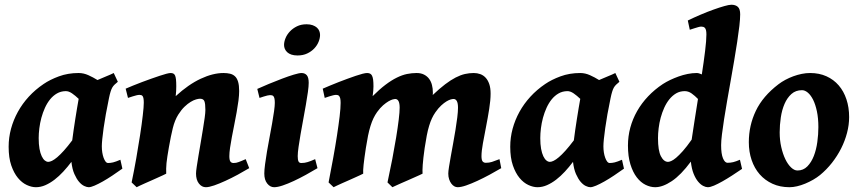

<svg xmlns="http://www.w3.org/2000/svg" viewBox="-20 -762 3583 802"><path d="M281.7 -175.8Q284.2 -195.8 287.6 -219.2Q291 -242.7 294.7 -266.1Q298.3 -289.6 302 -311Q305.7 -332.5 308.6 -349.1Q294.9 -362.3 280.8 -372.1Q266.6 -381.8 253.9 -381.3Q233.9 -380.9 217.8 -371.6Q201.7 -362.3 189.2 -346.9Q176.8 -331.5 167.7 -311.5Q158.7 -291.5 152.8 -269.8Q147 -248 144.3 -226.1Q141.6 -204.1 141.6 -185.1Q141.6 -159.2 145 -140.4Q148.4 -121.6 154.3 -109.4Q160.2 -97.2 167.2 -91.6Q174.3 -85.9 181.6 -85.9Q188 -85.9 197.3 -90.3Q206.5 -94.7 219 -105.2Q231.4 -115.7 247.1 -133.1Q262.7 -150.4 281.7 -175.8ZM491.2 -57.6Q470.7 -43 449.5 -28.8Q428.2 -14.6 409.2 -3.9Q390.1 6.8 374.8 13.4Q359.4 20 350.6 20Q342.8 20 331.8 14.9Q320.8 9.8 310.3 -2.4Q299.8 -14.6 290.8 -34.9Q281.7 -55.2 278.3 -85.9Q262.2 -64.5 244.4 -45.2Q226.6 -25.9 207.8 -11.5Q189 2.9 169.4 11.5Q149.9 20 129.9 20Q111.8 20 91.8 10.7Q71.8 1.5 54.9 -18.8Q38.1 -39.1 27.1 -71Q16.1 -103 16.1 -148.9Q16.1 -187.5 26.1 -224.4Q36.1 -261.2 54.7 -294.9Q73.2 -328.6 100.3 -358.2Q127.4 -387.7 162.1 -411.1Q188.5 -429.2 226.1 -443.1Q263.7 -457 308.6 -457Q329.1 -457 349.1 -448Q369.1 -439 387.2 -427.7Q405.8 -436 423.6 -443.1Q441.4 -450.2 455.1 -457L472.2 -420.4Q463.9 -413.6 458.3 -408.2Q452.6 -402.8 448.7 -395.8Q444.8 -388.7 441.7 -378.4Q438.5 -368.2 435.1 -351.6Q427.7 -316.4 422.1 -284.9Q416.5 -253.4 412.8 -227.1Q409.2 -200.7 407.2 -181.2Q405.3 -161.6 405.3 -150.9Q405.3 -137.7 407.2 -125.2Q409.2 -112.8 412.8 -102.8Q416.5 -92.8 421.1 -86.9Q425.8 -81.1 431.6 -81.1Q441.4 -81.1 452.4 -83.7Q463.4 -86.4 482.9 -94.7Z M1021 -59.6Q999 -46.4 972.9 -32.2Q946.8 -18.1 921.6 -6.6Q896.5 4.9 874.8 12.5Q853 20 839.8 20Q822.8 20 810.8 4.6Q798.8 -10.7 798.8 -37.1Q798.8 -45.9 801.8 -65.9Q804.7 -85.9 809.1 -111.8Q813.5 -137.7 818.4 -166.5Q823.2 -195.3 827.6 -221.9Q832 -248.5 835 -270Q837.9 -291.5 837.9 -302.7Q837.9 -329.1 833.7 -339.4Q829.6 -349.6 815.4 -349.6Q809.1 -349.6 798.8 -346.7Q788.6 -343.8 776.4 -336.4Q764.2 -329.1 750.7 -316.2Q737.3 -303.2 724.6 -283.2Q710 -259.8 701.9 -227.1Q693.8 -194.3 685.5 -147Q681.6 -125 679.2 -109.1Q676.8 -93.3 675.5 -80.8Q674.3 -68.4 674.1 -57.9Q673.8 -47.4 674.3 -36.6Q669.9 -34.2 660.4 -29.8Q650.9 -25.4 638.4 -19.8Q626 -14.2 612.3 -8.1Q598.6 -2 586.2 3.4Q573.7 8.8 564.2 13.4Q554.7 18.1 550.8 20L529.8 0Q540 -48.8 549.1 -100.3Q558.1 -151.9 565.2 -198Q572.3 -244.1 576.4 -280Q580.6 -315.9 580.6 -333Q580.6 -344.2 579.3 -350.8Q578.1 -357.4 575.7 -360.6Q573.2 -363.8 569.8 -364.7Q566.4 -365.7 562 -365.7Q557.6 -365.7 549.8 -363.8Q542 -361.8 534.2 -359.4Q525.4 -356.4 514.6 -353L504.9 -391.6Q518.6 -397.5 536.4 -404.8Q554.2 -412.1 573.2 -419.2Q592.3 -426.3 611.3 -433.1Q630.4 -439.9 646.7 -445.3Q663.1 -450.7 675 -453.9Q687 -457 692.4 -457Q699.2 -457 703.9 -454.8Q708.5 -452.6 711.2 -446.8Q713.9 -440.9 715.1 -430.2Q716.3 -419.4 716.3 -401.9Q716.3 -391.6 715.8 -382.1Q715.3 -372.6 713.9 -360.4Q767.1 -409.2 818.4 -433.1Q869.6 -457 913.6 -457Q928.7 -457 940.9 -454.1Q953.1 -451.2 961.7 -443.1Q970.2 -435.1 974.6 -420.2Q979 -405.3 979 -381.8Q979 -364.7 976.1 -341.8Q973.1 -318.8 968.5 -293.2Q963.9 -267.6 958.5 -240.7Q953.1 -213.9 948.5 -189.5Q943.8 -165 940.9 -144.3Q938 -123.5 938 -109.9Q938 -93.3 942.4 -87.2Q946.8 -81.1 955.6 -81.1Q961.4 -81.1 966.3 -82Q971.2 -83 976.6 -85Q981.9 -86.9 989 -89.8Q996.1 -92.8 1006.3 -97.2Z M1306.2 -59.6Q1283.2 -45.9 1257.6 -31.7Q1231.9 -17.6 1207.3 -6.1Q1182.6 5.4 1161.1 12.7Q1139.6 20 1125 20Q1108.4 20 1096.2 4.6Q1084 -10.7 1084 -37.1Q1084 -51.8 1087.2 -75.9Q1090.3 -100.1 1095.2 -128.9Q1100.1 -157.7 1106 -188.5Q1111.8 -219.2 1116.7 -247.1Q1121.6 -274.9 1124.8 -297.6Q1127.9 -320.3 1127.9 -332Q1127.9 -343.3 1126.5 -349.9Q1125 -356.4 1122.6 -359.6Q1120.1 -362.8 1116.2 -363.8Q1112.3 -364.7 1107.9 -364.7Q1104 -364.7 1096.7 -363Q1089.4 -361.3 1082 -358.9Q1073.2 -356.4 1064 -353L1054.7 -390.6Q1075.2 -399.9 1102.8 -411.4Q1130.4 -422.9 1157.5 -433.1Q1184.6 -443.4 1207 -450.2Q1229.5 -457 1239.7 -457Q1253.4 -457 1261.5 -447.8Q1269.5 -438.5 1269.5 -416Q1269.5 -401.9 1266.1 -377.4Q1262.7 -353 1257.6 -324Q1252.4 -294.9 1246.6 -262.9Q1240.7 -231 1235.6 -201.9Q1230.5 -172.9 1227.1 -148.4Q1223.6 -124 1223.6 -109.9Q1223.6 -94.7 1226.8 -87.9Q1230 -81.1 1238.3 -81.1Q1245.6 -81.1 1252 -82Q1258.3 -83 1264.9 -85Q1271.5 -86.9 1278.8 -89.8Q1286.1 -92.8 1296.4 -97.2ZM1316.9 -616.2Q1316.9 -602.5 1310.8 -587.4Q1304.7 -572.3 1292.7 -559.6Q1280.8 -546.9 1263.2 -538.6Q1245.6 -530.3 1222.7 -530.3Q1208 -530.3 1197.3 -533.9Q1186.5 -537.6 1179.7 -543.9Q1172.9 -550.3 1169.7 -558.1Q1166.5 -565.9 1166.5 -574.2Q1166.5 -587.4 1172.6 -602.5Q1178.7 -617.7 1190.9 -630.6Q1203.1 -643.6 1220.5 -652.1Q1237.8 -660.6 1260.7 -660.6Q1275.4 -660.6 1286.1 -656.7Q1296.9 -652.8 1303.7 -646.7Q1310.5 -640.6 1313.7 -632.6Q1316.9 -624.5 1316.9 -616.2Z M2073.7 -59.6Q2051.3 -46.4 2025.1 -32.2Q1999 -18.1 1974.1 -6.6Q1949.2 4.9 1927.5 12.5Q1905.8 20 1891.6 20Q1884.3 20 1877.4 16.1Q1870.6 12.2 1865 4.6Q1859.4 -2.9 1856 -13.4Q1852.5 -23.9 1852.5 -37.1Q1852.5 -45.9 1855.5 -64.9Q1858.4 -84 1863 -109.1Q1867.7 -134.3 1872.8 -163.1Q1877.9 -191.9 1882.6 -219.5Q1887.2 -247.1 1890.1 -271.5Q1893.1 -295.9 1893.1 -312Q1893.1 -331.1 1888.2 -339.8Q1883.3 -348.6 1874.5 -348.6Q1870.6 -348.6 1863 -346.7Q1855.5 -344.7 1845.2 -338.6Q1835 -332.5 1823 -321.5Q1811 -310.5 1798.8 -293Q1790.5 -281.2 1784.2 -267.6Q1777.8 -253.9 1772.5 -236.3Q1767.1 -218.8 1762.7 -196Q1758.3 -173.3 1753.9 -144Q1747.6 -99.6 1745.8 -73.7Q1744.1 -47.9 1745.1 -36.6Q1740.7 -34.2 1730.7 -29.8Q1720.7 -25.4 1708.3 -19.8Q1695.8 -14.2 1681.9 -8.1Q1668 -2 1655.5 3.4Q1643.1 8.8 1633.3 13.4Q1623.5 18.1 1619.1 20L1598.6 0Q1609.4 -49.8 1618.7 -98.1Q1627.9 -146.5 1634.8 -188.2Q1641.6 -230 1645.5 -262.2Q1649.4 -294.4 1649.4 -312.5Q1649.4 -348.6 1630.4 -348.6Q1627.4 -348.6 1620.4 -346.7Q1613.3 -344.7 1603 -338.9Q1592.8 -333 1580.3 -322.3Q1567.9 -311.5 1555.2 -293.9Q1546.9 -282.2 1540 -268.1Q1533.2 -253.9 1527.6 -235.8Q1522 -217.8 1517.3 -195.1Q1512.7 -172.4 1508.3 -144Q1501.5 -99.6 1498.8 -74Q1496.1 -48.3 1497.1 -36.6Q1492.7 -34.2 1483.2 -29.8Q1473.6 -25.4 1461.2 -19.8Q1448.7 -14.2 1435.1 -8.1Q1421.4 -2 1408.9 3.4Q1396.5 8.8 1387 13.4Q1377.4 18.1 1373.5 20L1352.5 0Q1362.8 -51.8 1371.8 -102.1Q1380.9 -152.3 1387.7 -196.5Q1394.5 -240.7 1398.7 -275.9Q1402.8 -311 1402.8 -332Q1402.8 -343.3 1401.4 -349.9Q1399.9 -356.4 1397.2 -360.1Q1394.5 -363.8 1391.1 -364.7Q1387.7 -365.7 1383.8 -365.7Q1378.9 -365.7 1371.1 -363.8Q1363.3 -361.8 1355.5 -359.4L1336.4 -353L1328.1 -391.6Q1341.8 -397.5 1359.1 -404.8Q1376.5 -412.1 1394.8 -419.2Q1413.1 -426.3 1431.6 -433.1Q1450.2 -439.9 1466.1 -445.3Q1481.9 -450.7 1494.4 -453.9Q1506.8 -457 1513.2 -457Q1520.5 -457 1525.6 -454.6Q1530.8 -452.1 1533.9 -446Q1537.1 -439.9 1538.6 -429Q1540 -418 1540 -400.9Q1540 -394 1539.1 -382.6Q1538.1 -371.1 1536.6 -360.4Q1565.4 -389.2 1590.3 -408Q1615.2 -426.8 1637.5 -437.7Q1659.7 -448.7 1679.9 -452.9Q1700.2 -457 1720.2 -457Q1738.3 -457 1751.2 -450.4Q1764.2 -443.8 1772.5 -432.6Q1780.8 -421.4 1784.4 -406.7Q1788.1 -392.1 1788.1 -376V-372.1Q1788.1 -369.1 1787.6 -365.2Q1815.9 -392.1 1839.4 -409.9Q1862.8 -427.7 1883.3 -438.2Q1903.8 -448.7 1922.1 -452.9Q1940.4 -457 1959 -457Q1973.1 -457 1986.1 -452.4Q1999 -447.8 2008.5 -437.5Q2018.1 -427.2 2023.7 -410.9Q2029.3 -394.5 2029.3 -371.1Q2029.3 -343.3 2023.4 -306.6Q2017.6 -270 2010.3 -232.9Q2002.9 -195.8 1997.1 -163.1Q1991.2 -130.4 1991.2 -109.9Q1991.2 -93.3 1996.1 -87.6Q2001 -82 2009.3 -82Q2023.4 -82 2034.9 -85.7Q2046.4 -89.4 2066.4 -97.2Z M2377 -175.8Q2379.4 -195.8 2382.8 -219.2Q2386.2 -242.7 2389.9 -266.1Q2393.6 -289.6 2397.2 -311Q2400.9 -332.5 2403.8 -349.1Q2390.1 -362.3 2376 -372.1Q2361.8 -381.8 2349.1 -381.3Q2329.1 -380.9 2313 -371.6Q2296.9 -362.3 2284.4 -346.9Q2272 -331.5 2262.9 -311.5Q2253.9 -291.5 2248 -269.8Q2242.2 -248 2239.5 -226.1Q2236.8 -204.1 2236.8 -185.1Q2236.8 -159.2 2240.2 -140.4Q2243.7 -121.6 2249.5 -109.4Q2255.4 -97.2 2262.5 -91.6Q2269.5 -85.9 2276.9 -85.9Q2283.2 -85.9 2292.5 -90.3Q2301.8 -94.7 2314.2 -105.2Q2326.7 -115.7 2342.3 -133.1Q2357.9 -150.4 2377 -175.8ZM2586.4 -57.6Q2565.9 -43 2544.7 -28.8Q2523.4 -14.6 2504.4 -3.9Q2485.4 6.8 2470 13.4Q2454.6 20 2445.8 20Q2438 20 2427 14.9Q2416 9.8 2405.5 -2.4Q2395 -14.6 2386 -34.9Q2377 -55.2 2373.5 -85.9Q2357.4 -64.5 2339.6 -45.2Q2321.8 -25.9 2303 -11.5Q2284.2 2.9 2264.6 11.5Q2245.1 20 2225.1 20Q2207 20 2187 10.7Q2167 1.5 2150.1 -18.8Q2133.3 -39.1 2122.3 -71Q2111.3 -103 2111.3 -148.9Q2111.3 -187.5 2121.3 -224.4Q2131.3 -261.2 2149.9 -294.9Q2168.5 -328.6 2195.6 -358.2Q2222.7 -387.7 2257.3 -411.1Q2283.7 -429.2 2321.3 -443.1Q2358.9 -457 2403.8 -457Q2424.3 -457 2444.3 -448Q2464.4 -439 2482.4 -427.7Q2501 -436 2518.8 -443.1Q2536.6 -450.2 2550.3 -457L2567.4 -420.4Q2559.1 -413.6 2553.5 -408.2Q2547.9 -402.8 2543.9 -395.8Q2540 -388.7 2536.9 -378.4Q2533.7 -368.2 2530.3 -351.6Q2522.9 -316.4 2517.3 -284.9Q2511.7 -253.4 2508.1 -227.1Q2504.4 -200.7 2502.4 -181.2Q2500.5 -161.6 2500.5 -150.9Q2500.5 -137.7 2502.4 -125.2Q2504.4 -112.8 2508.1 -102.8Q2511.7 -92.8 2516.4 -86.9Q2521 -81.1 2526.9 -81.1Q2536.6 -81.1 2547.6 -83.7Q2558.6 -86.4 2578.1 -94.7Z M2869.1 -178.7Q2874 -211.9 2880.9 -256.1Q2887.7 -300.3 2895.5 -348.6Q2882.8 -361.8 2869.1 -371.6Q2855.5 -381.3 2840.3 -381.3Q2820.3 -381.3 2804.4 -372.1Q2788.6 -362.8 2776.1 -347.4Q2763.7 -332 2754.6 -312Q2745.6 -292 2739.7 -270.3Q2733.9 -248.5 2731.2 -226.3Q2728.5 -204.1 2728.5 -185.1Q2728.5 -132.8 2740.7 -109.4Q2752.9 -85.9 2770.5 -85.9Q2775.4 -85.9 2783.7 -89.4Q2792 -92.8 2804.2 -103Q2816.4 -113.3 2832.5 -131.3Q2848.6 -149.4 2869.1 -178.7ZM3079.6 -56.6Q3059.1 -42.5 3037.8 -28.8Q3016.6 -15.1 2997.6 -4.4Q2978.5 6.3 2962.6 13.2Q2946.8 20 2936.5 20Q2928.2 20 2917.5 14.6Q2906.7 9.3 2896.2 -3.2Q2885.7 -15.6 2877.4 -36.1Q2869.1 -56.6 2865.7 -86.9Q2824.2 -30.8 2786.1 -5.4Q2748 20 2716.8 20Q2696.8 20 2676.5 10Q2656.2 0 2639.9 -21.2Q2623.5 -42.5 2613.3 -75.4Q2603 -108.4 2603 -153.8Q2603 -192.4 2612.8 -228.8Q2622.6 -265.1 2641.4 -298.1Q2660.2 -331.1 2687.3 -359.6Q2714.4 -388.2 2749 -411.1Q2762.7 -419.9 2779.5 -428Q2796.4 -436 2814.7 -442.6Q2833 -449.2 2852.5 -453.1Q2872.1 -457 2890.6 -457Q2895.5 -457 2900.6 -455.3Q2905.8 -453.6 2911.6 -451.2Q2919.9 -504.9 2925.3 -549.3Q2930.7 -593.8 2930.7 -618.2Q2930.7 -629.4 2929 -636Q2927.2 -642.6 2924.1 -645.8Q2920.9 -648.9 2917 -649.9Q2913.1 -650.9 2908.7 -650.9Q2904.3 -650.9 2896.5 -648.7Q2888.7 -646.5 2880.9 -644Q2872.1 -641.1 2861.3 -637.7L2853 -676.3Q2878.9 -689 2907 -700.9Q2935.1 -712.9 2960.4 -721.9Q2985.8 -731 3005.6 -736.6Q3025.4 -742.2 3035.2 -742.2Q3052.2 -742.2 3062 -733.4Q3071.8 -724.6 3071.8 -702.1Q3071.8 -683.1 3068.4 -653.3Q3064.9 -623.5 3059.3 -586.7Q3053.7 -549.8 3046.6 -508.1Q3039.6 -466.3 3032 -424.1Q3024.4 -381.8 3017.3 -340.8Q3010.3 -299.8 3004.6 -264.2Q2999 -228.5 2995.6 -200.4Q2992.2 -172.4 2992.2 -155.8Q2992.2 -119.1 3000 -100.6Q3007.8 -82 3019 -82Q3031.2 -82 3042.5 -84.7Q3053.7 -87.4 3070.8 -94.7Z M3398.4 -231Q3398.4 -268.1 3392.3 -296.9Q3386.2 -325.7 3376.5 -345.2Q3366.7 -364.7 3354.5 -375Q3342.3 -385.3 3330.1 -385.3Q3303.7 -385.3 3285.9 -369.4Q3268.1 -353.5 3257.1 -328.1Q3246.1 -302.7 3241.5 -271.5Q3236.8 -240.2 3236.8 -209Q3236.8 -176.3 3243.4 -147.5Q3250 -118.7 3260.5 -96.9Q3271 -75.2 3284.4 -62.5Q3297.9 -49.8 3311 -49.8Q3335.4 -49.8 3352.3 -66.9Q3369.1 -84 3379.4 -110.4Q3389.6 -136.7 3394 -168.7Q3398.4 -200.7 3398.4 -231ZM3526.9 -272.9Q3526.9 -240.2 3518.1 -206.8Q3509.3 -173.3 3493.4 -141.8Q3477.5 -110.4 3455.1 -81.8Q3432.6 -53.2 3405.3 -30.8Q3392.6 -20.5 3376.5 -11.2Q3360.4 -2 3343.3 5.1Q3326.2 12.2 3309.3 16.1Q3292.5 20 3277.8 20Q3238.3 20 3206.8 5.6Q3175.3 -8.8 3153.3 -33.9Q3131.3 -59.1 3119.6 -93.5Q3107.9 -127.9 3107.9 -168Q3107.9 -237.8 3137.2 -299.1Q3166.5 -360.4 3231.9 -410.2Q3244.6 -419.9 3260.5 -428.5Q3276.4 -437 3293.7 -443.4Q3311 -449.7 3328.9 -453.4Q3346.7 -457 3363.8 -457Q3401.9 -457 3432.1 -443.4Q3462.4 -429.7 3483.4 -405.3Q3504.4 -380.9 3515.6 -347.2Q3526.9 -313.5 3526.9 -272.9Z"/></svg>

Font: Gentium Book Basic
Style: Bold Italic
Weight: 700
Italic angle: -8°
Designer: J. Victor Gaultney and Annie Olsen
Foundry: SIL International
Version: Version 1.102; 2013; Maintenance release